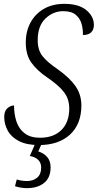

<svg xmlns="http://www.w3.org/2000/svg" viewBox="-20 -744 508 998"><path d="M182 10Q119 10 79 -10.5Q39 -31 20.5 -64.5Q2 -98 2 -136Q2 -166 17.5 -180.5Q33 -195 53 -196Q53 -149 66 -111Q79 -73 109 -50.5Q139 -28 188 -28Q259 -28 299.5 -68.5Q340 -109 340 -180Q340 -208 331 -232.5Q322 -257 297 -283Q272 -309 226 -341Q174 -376 144 -417Q114 -458 114 -523Q114 -581 138.5 -626.5Q163 -672 208 -698Q253 -724 315 -724Q389 -724 428.5 -691.5Q468 -659 468 -614Q468 -590 454 -576Q440 -562 411 -562Q412 -589 404.5 -618Q397 -647 374.5 -666.5Q352 -686 309 -686Q256 -686 216 -647.5Q176 -609 176 -535Q176 -483 201.5 -451.5Q227 -420 280 -384Q343 -339 373 -295.5Q403 -252 403 -196Q403 -99 344 -44.5Q285 10 182 10ZM120 234Q106 234 89.5 231.5Q73 229 58 224L67 189Q94 197 120 197Q152 197 173 179.5Q194 162 194 127Q194 102 178 86.5Q162 71 135 67L168 -9H202L179 43Q208 52 225.5 72.5Q243 93 243 126Q243 180 209 207Q175 234 120 234Z"/></svg>

Font: Noto Serif Condensed Light
Style: Italic
Weight: 300
Width: 3
Italic angle: -12°
Designer: Monotype Design Team
Foundry: Monotype Imaging Inc.
Version: Version 2.014; ttfautohint (v1.8.4.7-5d5b)